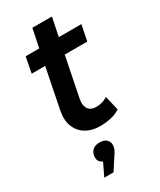

<svg xmlns="http://www.w3.org/2000/svg" viewBox="-228 -725 883 1062"><g transform="rotate(-30 213.5 -193.5)"><path d="M229 7Q177 7 139.5 -15.5Q102 -38 85.5 -79.5Q69 -121 80 -178L131 -434H45L64 -534H151L175 -652H300L276 -534H420L400 -434H256L205 -179Q198 -142 212.5 -119Q227 -96 266 -96Q303 -96 336 -117L358 -25Q330 -7 296 0Q262 7 229 7ZM105 265 144 184Q116 172 116 143Q116 117 132 100Q148 83 179 83Q208 83 222.5 97Q237 111 237 131Q237 146 231.5 158.5Q226 171 210 194L164 265Z"/></g></svg>

Font: Montserrat SemiBold
Style: Italic
Weight: 600
Italic angle: -11.3°
Designer: Julieta Ulanovsky
Foundry: Julieta Ulanovsky
Version: Version 9.000; ttfautohint (v1.8.4.7-5d5b)